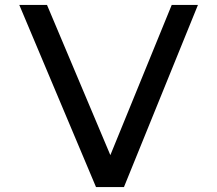

<svg xmlns="http://www.w3.org/2000/svg" viewBox="-20 -749 878 776"><path d="M481 7H368L58 -729H170L426 -122L674 -729H780Z"/></svg>

Font: SUIT SemiBold
Style: Regular
Weight: 600
Designer: Sunn Youn; Korean Glyphs from Source Han Sans (Sandoll Communications; Soo-young Jang, Joo-yeon Kang)
Foundry: Sunn
Version: Version 1.140